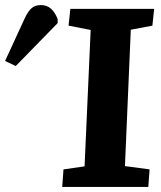

<svg xmlns="http://www.w3.org/2000/svg" viewBox="-213 -736 635 756"><path d="M144 -618 57 -635 64 -701H394L387 -635L302 -619L279 -82L376 -69L371 0H32L37 -69L120 -81ZM-151 -476 -193 -496 -116 -663Q-103 -691 -89 -703.5Q-75 -716 -52 -716Q-28 -716 -12 -701.5Q4 -687 14 -661V-645Z"/></svg>

Font: Literata
Style: Bold Italic
Weight: 700
Italic angle: -2°
Designer: Latin by Veronika Burian and Jose Scaglione. Greek by Irene Vlachou. Cyrillic by Vera Evstafieva
Foundry: TypeTogether
Version: Version 3.103;gftools[0.9.29]